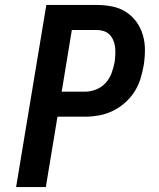

<svg xmlns="http://www.w3.org/2000/svg" viewBox="-20 -755 640 775"><path d="M45 0 167 -735H370Q402 -735 432.5 -729Q463 -723 488 -707Q513 -691 530.5 -667Q548 -643 556.5 -614Q565 -585 565 -553.5Q565 -522 560 -491Q555 -463 546.5 -435.5Q538 -408 522 -383.5Q506 -359 483 -339Q460 -319 433.5 -306.5Q407 -294 379 -289Q351 -284 324 -284H212L165 0ZM229 -385H324Q346 -385 368.5 -394Q391 -403 407 -421Q423 -439 431 -461.5Q439 -484 443 -506Q445 -521 445.5 -536Q446 -551 444.5 -565Q443 -579 437.5 -592Q432 -605 422.5 -615Q413 -625 399 -629.5Q385 -634 370 -634H270Z"/></svg>

Font: Iosevka Curly Extended
Style: Bold Italic
Weight: 700
Width: 7
Italic angle: -9°
Monospace: yes
Designer: Belleve Invis
Foundry: Belleve Invis
Version: Version 11.1.0; ttfautohint (v1.8.3)